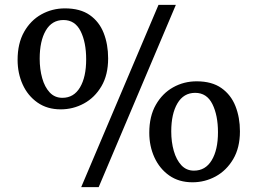

<svg xmlns="http://www.w3.org/2000/svg" viewBox="-20 -771 1060 791"><path d="M314.5 0 633 -751H704.5L386.5 0ZM230 -320.5Q174.5 -320.5 134.5 -348.5Q94.5 -376.5 73.5 -422.8Q52.5 -469 52.5 -524.5Q52.5 -592 79.2 -639.5Q106 -687 150.5 -711.8Q195 -736.5 247.5 -736.5Q310.5 -736.5 349.8 -709Q389 -681.5 407.2 -634.8Q425.5 -588 425.5 -530.5Q425.5 -462.5 398 -415.8Q370.5 -369 326 -344.8Q281.5 -320.5 230 -320.5ZM237 -368Q284 -368 309.5 -410.8Q335 -453.5 335 -526.5Q335 -597 312 -642.8Q289 -688.5 241.5 -688.5Q194 -688.5 168.8 -645.5Q143.5 -602.5 143.5 -529Q143.5 -486 153.8 -449.2Q164 -412.5 184.8 -390.2Q205.5 -368 237 -368ZM773 -20Q717 -20 677.2 -48Q637.5 -76 616.2 -122.5Q595 -169 595 -224Q595 -292 622 -339.2Q649 -386.5 693.2 -411.2Q737.5 -436 790 -436Q853 -436 892.2 -408.2Q931.5 -380.5 950 -333.8Q968.5 -287 968.5 -230Q968.5 -162.5 940.8 -115.5Q913 -68.5 868.5 -44.2Q824 -20 773 -20ZM779 -68Q826.5 -68 852.2 -110.8Q878 -153.5 878 -226Q878 -296 855 -342.2Q832 -388.5 784 -388.5Q736.5 -388.5 711 -345.2Q685.5 -302 685.5 -229.5Q685.5 -186 696 -149.2Q706.5 -112.5 727.2 -90.2Q748 -68 779 -68Z"/></svg>

Font: Merriweather Text
Style: Regular
Weight: 400
Designer: Eben Sorkin
Foundry: Eben Sorkin
Version: Version 2.100; ttfautohint (v1.7.19-72a1) -l 8 -r 50 -G 200 